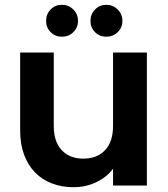

<svg xmlns="http://www.w3.org/2000/svg" viewBox="-20 -773 701 800"><path d="M592 0H451V-70Q425 -35 381.5 -14Q338 7 286 7Q238 7 197 -8.5Q156 -24 126.5 -54Q97 -84 80.5 -128Q64 -172 64 -229V-554H204V-249Q204 -182 237.5 -147Q271 -112 327 -112Q384 -112 417.5 -147Q451 -182 451 -249V-554H592ZM238 -620Q210 -620 191 -639Q172 -658 172 -686Q172 -714 191 -733.5Q210 -753 238 -753Q266 -753 285.5 -733.5Q305 -714 305 -686Q305 -658 285.5 -639Q266 -620 238 -620ZM423 -620Q395 -620 376 -639Q357 -658 357 -686Q357 -714 376 -733.5Q395 -753 423 -753Q451 -753 470.5 -733.5Q490 -714 490 -686Q490 -658 470.5 -639Q451 -620 423 -620Z"/></svg>

Font: Poppins SemiBold
Style: Regular
Weight: 600
Designer: Ninad Kale (Devanagari), Jonny Pinhorn (Latin)
Foundry: Indian Type Foundry
Version: Version 3.002 2017